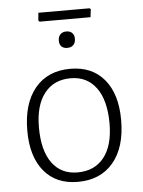

<svg xmlns="http://www.w3.org/2000/svg" viewBox="-52 -746 592 793"><g transform="rotate(-5 244.5 -349.0)"><path d="M439 -233Q439 -120 386 -57Q333 6 239 6Q149 6 99 -54.5Q49 -115 49 -222Q49 -335 101.5 -398.5Q154 -462 248 -462Q338 -462 388.5 -401.5Q439 -341 439 -233ZM98 -232Q98 -136 135.5 -84.5Q173 -33 241 -33Q312 -33 351 -82.5Q390 -132 390 -223Q390 -319 352 -371Q314 -423 246 -423Q176 -423 137 -373Q98 -323 98 -232ZM278 -584Q278 -568 269 -558.5Q260 -549 244 -549Q228 -549 219.5 -557.5Q211 -566 211 -582Q211 -598 220 -607.5Q229 -617 245 -617Q261 -617 269.5 -608Q278 -599 278 -584ZM354 -700 350 -667H139L134 -672L137 -704H349Z"/></g></svg>

Font: Luna Sans Light
Style: Regular
Weight: 300
Designer: Juan Pablo del Peral
Foundry: Huerta Tipografica
Version: Version 2.001; ttfautohint (v1.5)